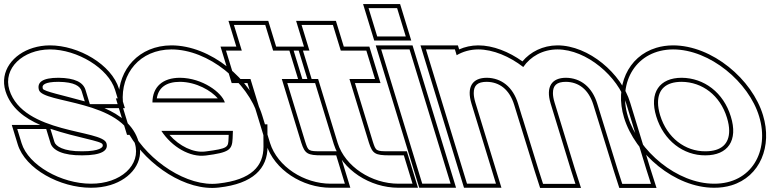

<svg xmlns="http://www.w3.org/2000/svg" viewBox="-164 -857 3861 948"><path d="M404.2 -413 425.6 -343H279.6L258.2 -413C246.9 -450 206.8 -472 124.9 -473C44.4 -473 18.1 -450 28.2 -413C49 -345 440.6 -366 501.6 -150C534.7 -42 431.1 51 284.8 50C138.7 50 -24 -41 -57.4 -150L-78.8 -220H64.2L85.6 -150C96.3 -115 146.8 -89 242 -90C338.6 -90 372.6 -114 361.6 -150C340.9 -218 -49.1 -195 -117.8 -413C-150.5 -520 -51 -612 82.1 -613C217.8 -613 371.5 -520 404.2 -413ZM351.9 -323H452.7L423.4 -418.8C387 -537.8 224.8 -633 82 -633C52.7 -632.8 25 -628.5 -0.5 -620.7C-98.7 -590.8 -167.1 -505.9 -136.9 -407.1C-110.4 -322.9 -40.4 -272.6 35 -240H-105.8L-76.5 -144.2C-39.3 -22.4 132.9 70 284.7 70C319.2 70.2 351.9 65.5 381.3 56.6C482.7 25.9 550.6 -58.4 520.8 -155.6C497 -239.8 427.3 -290.4 351.9 -323ZM84.8 -221.1C219.8 -175.8 337.3 -161.2 342.5 -144.2C343.3 -141.5 343.6 -139.3 343.6 -137.7C343.6 -130.9 330.6 -110 241.9 -110C147.5 -109 110.8 -136.1 104.8 -155.8ZM254.6 -356.4C142.4 -387.7 53.6 -405.4 47.4 -418.8C46.5 -422.1 46.2 -424.8 46.2 -427.1C46.1 -435.8 54 -453 124.8 -453C204.8 -452 231.8 -430.9 239.1 -407.2Z M588.6 -351H946.2C931.2 -400 835.6 -472 724.9 -473C639.1 -473 589 -428 588.6 -351ZM486.9 -211H478L456.6 -281L435.2 -351H442.9C430.9 -494.4 526.6 -612.1 682.1 -613C864.9 -613 1059.4 -452 1111.6 -281L1129.4 -223H1136.4L1136.9 -133C1137.2 -37 1077.9 31 914.4 49C760.1 68 568.5 -63.3 486.9 -211ZM986 -211H632.6C684.8 -131 774.4 -79.5 850.3 -89H851.5C967.7 -104 982.1 -117 984.5 -173ZM610.1 -371C618.2 -423.2 655 -453 724.8 -453C805.9 -452.3 879.4 -408.9 911.5 -371ZM475.3 -191C563.2 -41.8 754.5 88.9 916.7 68.9C1085.2 50.3 1157.3 -24.8 1156.9 -133.1L1156.3 -243H1144.2L1130.8 -286.8C1076 -466.1 875.6 -633 682 -633C522.3 -632.1 420.2 -514.6 421.9 -371H408.2L463.2 -191ZM965.2 -191 964.5 -173.9C962.6 -129.8 964.4 -123.9 850.2 -109H849.1L847.9 -108.8C791.7 -101.9 721.9 -134.9 672.8 -191Z M1227.4 -467 1323.7 -152C1341.3 -98 1354.1 -90 1426 -90H1496L1538.8 50H1468.8C1337.1 50 1206.1 -34 1169.3 -151L1169 -152L1072.7 -467H1064.7H994.7L951.9 -607H1021.9H1029.9L1012.4 -664L991 -734H1145.7L1167.1 -664L1184.6 -607H1240.9H1310.9L1353.7 -467H1283.7ZM1254.4 -447H1380.8L1325.7 -627H1199.4L1160.5 -754H964L1002.8 -627H924.8L979.9 -447H1057.9L1150.2 -145.1C1190.2 -17.8 1329.6 70 1468.8 70H1565.8L1510.8 -110H1426C1357 -110 1358.2 -110.9 1342.7 -158Z M1561.4 -467 1657.7 -152C1675.3 -98 1688.1 -90 1760 -90H1830L1872.8 50H1802.8C1671.1 50 1540.1 -34 1503.3 -151L1503 -152L1406.7 -467H1398.7H1328.7L1285.9 -607H1355.9H1363.9L1346.4 -664L1325 -734H1479.7L1501.1 -664L1518.6 -607H1574.9H1644.9L1687.7 -467H1617.7ZM1588.4 -447H1714.8L1659.7 -627H1533.4L1494.5 -754H1298L1336.8 -627H1258.8L1313.9 -447H1391.9L1484.2 -145.1C1524.2 -17.8 1663.6 70 1802.8 70H1899.8L1844.8 -110H1760C1691 -110 1692.2 -110.9 1676.7 -158Z M1768.5 -677H1698.5L1655.7 -817H1725.7H1726.7H1796.7L1839.5 -677H1769.5ZM1739.5 -543 1718.1 -613H1858.1L1879.5 -543L2039.4 -20L2060.8 50H1920.8L1899.4 -20ZM1683.7 -657H1866.5L1811.5 -837H1628.7ZM1691.1 -633 1906 70H2087.8L1872.9 -633Z M2419.6 -526.1C2455.1 -577.8 2514.9 -612.5 2588.1 -613C2732.2 -613 2888.2 -479 2928.2 -345L3027.5 -20L3050.2 51H2908.4L2885.8 -19L2785 -345C2759.6 -428 2702.5 -472 2630.9 -473C2560.1 -473 2530.1 -428.6 2554.5 -346.7L2555 -345L2576.4 -275L2654.4 -20L2677.2 51H2517.4L2494.8 -19L2415.7 -275H2415.4L2394 -345C2368.6 -428 2311.5 -472 2239.9 -473C2168.6 -473 2138.6 -428 2164 -345L2185.4 -275L2263.4 -20L2284.8 50H2141.8L2120.4 -20L2042.4 -275L2021 -345L1960.5 -543L1939.1 -613H2082.1L2090.8 -584.4C2121.1 -602.2 2157.1 -612.7 2197.1 -613C2271 -613 2352.4 -578.1 2419.6 -526.1ZM2415.6 -553.9C2349 -601.3 2271.2 -633 2197 -633C2162.7 -632.8 2130.7 -625.4 2103 -613.1L2096.9 -633H1912.1L2127 70H2311.8L2183.1 -350.8C2177.6 -369 2175.1 -384.6 2175.1 -397.3C2175.1 -435.1 2193.3 -453 2239.7 -453C2301.8 -452.1 2351.5 -415.5 2374.9 -339.2C2382.2 -315.3 2388.9 -293.9 2396.9 -267.7C2424.1 -179.7 2449.3 -98.6 2475.8 -13L2502.8 71H2704.7L2673.5 -26L2574.2 -350.8L2573.7 -352.5C2568.5 -369.8 2566.1 -384.8 2566.1 -397.1C2566 -435.1 2584.2 -453 2630.7 -453C2692.8 -452.1 2742.5 -415.6 2765.9 -339.1L2866.8 -13L2893.8 71H3077.6L3046.6 -26L2947.3 -350.8C2905 -492.8 2743.3 -633 2588 -633C2515.9 -632.5 2454.8 -600.8 2415.6 -553.9Z M2936.3 -282C2884 -453 2978.8 -612 3159.1 -613C3341.9 -613 3533.6 -451 3584.3 -282C3636.6 -111 3546.1 51 3361.8 50C3178.9 50 2988.6 -111 2936.3 -282ZM3076.3 -282C3112.7 -163 3210 -89 3319 -90C3429.4 -90 3481.7 -163 3444.3 -282C3408.2 -400 3312.6 -472 3201.9 -473C3092.6 -473 3040.2 -400 3076.3 -282ZM2917.2 -276.2C2971.9 -97.2 3168.2 70 3361.7 70C3392.5 70.2 3421.3 66 3447.5 58.1C3589.6 15 3649.8 -136.1 3603.4 -287.8C3550.3 -464.9 3352.7 -633 3159 -633C3129.3 -632.8 3101.8 -628.7 3076.3 -621C2935 -578.2 2870.4 -429 2917.2 -276.2ZM3095.4 -287.8C3088.3 -311.1 3085 -332 3085 -350.2C3084.8 -415.8 3123.9 -453 3201.8 -453C3303.2 -452.1 3391.4 -386.7 3425.2 -276.1C3432.7 -252 3436.2 -230.7 3436.3 -212.1C3436.6 -146.9 3397.8 -110 3318.9 -110C3219.5 -109.1 3129.5 -176.2 3095.4 -287.8Z"/></svg>

Font: Nordica Plus
Style: NordicaClassicRgExtOpOblOl
Weight: 500
Version: Version 1.01